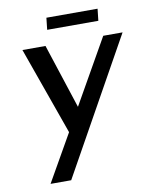

<svg xmlns="http://www.w3.org/2000/svg" viewBox="-83 -600 680 861"><g transform="rotate(-10 256.5 -169.5)"><path d="M513 -414 171 199H77L199 -15L57 -414H162L258 -120L425 -414ZM421 -538 415 -484H182L188 -538Z"/></g></svg>

Font: Josefin Sans
Style: Italic
Weight: 400
Italic angle: -7°
Designer: Santiago Orozco
Foundry: Typemade
Version: Version 2.000